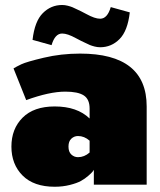

<svg xmlns="http://www.w3.org/2000/svg" viewBox="-20 -728 632 757"><path d="M225 -708.3Q235.8 -708.3 247.1 -705.4Q258.3 -702.5 265.4 -699.6Q272.5 -696.7 284.2 -690.8Q295.8 -685 300 -683.3Q302.5 -682.5 320 -672.9Q337.5 -663.3 350.8 -658.8Q364.2 -654.2 375 -654.2Q403.3 -654.2 416.7 -700L491.7 -679.2Q483.3 -605.8 451.2 -573.8Q419.2 -541.7 375 -541.7Q364.2 -541.7 352.9 -544.6Q341.7 -547.5 334.6 -550.4Q327.5 -553.3 315.8 -559.2Q304.2 -565 300 -566.7Q297.5 -567.5 280 -577.1Q262.5 -586.7 249.2 -591.2Q235.8 -595.8 225 -595.8Q196.7 -595.8 183.3 -550L108.3 -570.8Q116.7 -644.2 148.8 -676.2Q180.8 -708.3 225 -708.3ZM287.5 -108.3Q312.5 -108.3 333.3 -126.7V-173.3Q312.5 -191.7 287.5 -191.7Q272.5 -191.7 261.2 -181.2Q250 -170.8 250 -150Q250 -129.2 261.2 -118.8Q272.5 -108.3 287.5 -108.3ZM195.8 -308.3Q284.2 -308.3 333.3 -260.8V-300Q333.3 -336.7 310.4 -351.7Q287.5 -366.7 237.5 -366.7Q175 -366.7 83.3 -333.3L33.3 -458.3Q44.2 -465 64.2 -474.6Q84.2 -484.2 152.5 -500.4Q220.8 -516.7 295.8 -516.7Q558.3 -516.7 558.3 -308.3V0H350V-58.3Q348.3 -55.8 345 -51.2Q341.7 -46.7 328.3 -35Q315 -23.3 299.2 -14.6Q283.3 -5.8 255.4 1.2Q227.5 8.3 195.8 8.3Q113.3 8.3 69.2 -35.8Q25 -80 25 -150Q25 -220 69.2 -264.2Q113.3 -308.3 195.8 -308.3Z"/></svg>

Font: BoonTook
Style: Regular
Weight: 400
Designer: Sungsit Sawaiwan
Foundry: FontUni
Version: Version 3.0